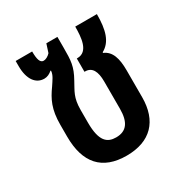

<svg xmlns="http://www.w3.org/2000/svg" viewBox="-129 -622 709 737"><g transform="rotate(-30 225.5 -253.0)"><path d="M226 11C332 11 389 -49 389 -154V-273C389 -326 378 -362 344 -376V-379C385 -401 398 -447 398 -517H302C302 -470 298 -408 249 -408H246V-349H249C280 -349 293 -323 293 -279V-158C293 -99 272 -70 226 -70C187 -70 160 -90 160 -173V-229C160 -285 176 -303 195 -339C222 -387 223 -412 223 -470V-517H174L162 -480C153 -470 141 -464 132 -464C117 -464 111 -481 111 -517H38V-494C38 -435 63 -403 100 -403C113 -403 125 -409 135 -418L137 -417C136 -398 123 -382 110 -362C82 -323 64 -288 64 -219V-167C64 -50 118 11 226 11Z"/></g></svg>

Font: Noto Sans Thai UI ExtraCondensed Medium
Style: Regular
Weight: 500
Width: 3
Designer: Monotype Design Team
Foundry: Monotype Imaging Inc.
Version: Version 1.901